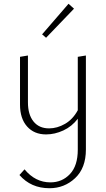

<svg xmlns="http://www.w3.org/2000/svg" viewBox="-20 -708 561 1017"><path d="M372 -662 224 -508 203 -526 343 -688ZM392 -407 435 -414V84Q435 182 378 235.5Q321 289 242 289Q144 289 83 219L110 189Q167 258 247 258Q309 258 350.5 214Q392 170 392 85V-79Q361 -38 315.5 -17Q270 4 224 4Q161 4 123.5 -38Q86 -80 86 -154V-407L128 -414V-166Q128 -101 157.5 -64.5Q187 -28 240 -28Q283 -28 324.5 -52Q366 -76 392 -124Z"/></svg>

Font: EauTestInfant Light
Style: Regular
Weight: 300
Designer: Christian Thalmann (Catharsis Fonts)
Version: Version 0.001;PS 000.001;hotconv 1.0.88;makeotf.lib2.5.64775